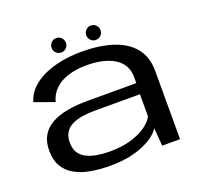

<svg xmlns="http://www.w3.org/2000/svg" viewBox="-124 -841 1025 985"><g transform="rotate(-20 389.0 -349.0)"><path d="M319 6Q378.5 6 425.5 -4.2Q472.5 -14.5 507 -30.5Q541.5 -46.5 563.2 -64.2Q585 -82 593.5 -98.5L601.5 0H699V-372Q699 -447.5 660.5 -496.5Q622 -545.5 549.8 -570Q477.5 -594.5 375.5 -594.5Q318.5 -594.5 266 -584.5Q213.5 -574.5 170.8 -555Q128 -535.5 98.2 -506Q68.5 -476.5 56.5 -436L164.5 -397Q175 -438.5 204.5 -466Q234 -493.5 278 -507Q322 -520.5 376.5 -520.5Q440.5 -520.5 487.5 -504.8Q534.5 -489 560.5 -458Q586.5 -427 586.5 -380V-347H319.5Q260 -347 210 -338Q160 -329 123.8 -309Q87.5 -289 67.8 -255.8Q48 -222.5 48 -173.5Q48 -123 67.8 -88.5Q87.5 -54 124 -33Q160.5 -12 210 -3Q259.5 6 319 6ZM339.5 -63.5Q303 -63.5 270.8 -69Q238.5 -74.5 213.8 -87Q189 -99.5 175.2 -121.2Q161.5 -143 161.5 -177Q161.5 -210 175.2 -231.8Q189 -253.5 213.2 -265.2Q237.5 -277 269 -282Q300.5 -287 335.5 -287H584.5V-166Q572 -141 539.2 -117.2Q506.5 -93.5 456.2 -78.5Q406 -63.5 339.5 -63.5ZM279.5 -626Q295.5 -626 306.8 -637.5Q318 -649 318 -665Q318 -681.5 306.8 -693Q295.5 -704.5 279.5 -704.5Q262.5 -704.5 251.2 -693Q240 -681.5 240 -665Q240 -649 251.2 -637.5Q262.5 -626 279.5 -626ZM467.5 -626Q484.5 -626 495.8 -637.5Q507 -649 507 -665Q507 -681.5 495.8 -693Q484.5 -704.5 467.5 -704.5Q452 -704.5 440.5 -693Q429 -681.5 429 -665Q429 -649 440.2 -637.5Q451.5 -626 467.5 -626Z"/></g></svg>

Font: Anybody Expanded
Style: Regular
Weight: 400
Width: 7
Version: Version 1.113;gftools[0.9.25]